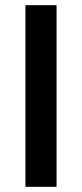

<svg xmlns="http://www.w3.org/2000/svg" viewBox="-20 -720 315 740"><path d="M78 -700H198V0H78Z"/></svg>

Font: Renner* Medium
Style: Medium
Weight: 500
Version: Version 003.000 ; ttfautohint (v0.97) -l 8 -r 50 -G 200 -x 1